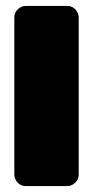

<svg xmlns="http://www.w3.org/2000/svg" viewBox="-20 -586 313 644"><path d="M207 38C223 38 244 23 244 0V-528C244 -544 230 -566 207 -566H65C49 -566 28 -551 28 -528V0C28 16 42 38 65 38Z"/></svg>

Font: Asimov Print
Style: E
Weight: 500
Designer: Google
Version: Version 2.000980; 2014